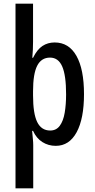

<svg xmlns="http://www.w3.org/2000/svg" viewBox="-20 -780 513 1040"><path d="M435 -270Q435 -137 395 -63.5Q355 10 282 10Q242 10 209.5 -10.5Q177 -31 159 -71H154Q156 -47 158 -28Q160 -9 160 6V240H64V-760H159V-553Q159 -533 158 -511Q157 -489 155 -467H159Q181 -512 210 -531Q239 -550 276 -550Q353 -550 394 -477.5Q435 -405 435 -270ZM338 -269Q338 -372 317 -420Q296 -468 251 -468Q204 -468 181.5 -424Q159 -380 159 -286V-263Q159 -165 181.5 -119Q204 -73 252 -73Q285 -73 304 -99Q323 -125 330.5 -169.5Q338 -214 338 -269Z"/></svg>

Font: Noto Sans Tamil ExtraCondensed Medium
Style: Regular
Weight: 500
Width: 2
Designer: Jelle Bosma - Monotype Design Team
Foundry: Monotype Imaging Inc.
Version: Version 2.004; ttfautohint (v1.8.4.7-5d5b)